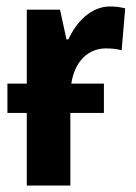

<svg xmlns="http://www.w3.org/2000/svg" viewBox="-20 -575 420 595"><path d="M302 -225V-316H201C212 -388 256 -425 308 -425C328 -425 344 -423 357 -419L368 -549C354 -553 336 -555 321 -555C263 -555 217 -508 192 -453H186L166 -545H63V-316H3V-225H63V0H198V-225Z"/></svg>

Font: Noto Sans Display SemiCondensed
Style: Bold
Weight: 700
Width: 4
Designer: Monotype Design Team
Foundry: Monotype Imaging Inc.
Version: Version 1.900